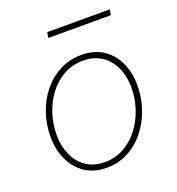

<svg xmlns="http://www.w3.org/2000/svg" viewBox="-125 -772 812 882"><g transform="rotate(-20 281.0 -331.5)"><path d="M248.5 7.8Q186 7.8 142.3 -22.2Q98.6 -52.2 75.9 -102.5Q53.2 -152.8 53.2 -214.4Q53.2 -274.4 72 -329.3Q90.8 -384.3 125.7 -427Q160.6 -469.7 208.5 -494.6Q256.3 -519.5 314 -519.5Q377.4 -519.5 420.9 -490.2Q464.4 -460.9 486.8 -411.4Q509.3 -361.8 509.3 -300.8Q509.3 -240.7 490.2 -185.3Q471.2 -129.9 436.5 -86.4Q401.9 -43 354 -17.6Q306.2 7.8 248.5 7.8ZM249.5 -19.5Q300.8 -19.5 343 -43.2Q385.3 -66.9 416 -106.9Q446.8 -147 463.4 -197.5Q480 -248 480 -301.3Q480 -355.5 460.2 -398.7Q440.4 -441.9 403.1 -467Q365.7 -492.2 312.5 -492.2Q260.7 -492.2 218.3 -468.8Q175.8 -445.3 145.5 -405.5Q115.2 -365.7 98.9 -315.7Q82.5 -265.6 82.5 -211.9Q82.5 -157.7 102.1 -114Q121.6 -70.3 158.9 -44.9Q196.3 -19.5 249.5 -19.5ZM198.7 -644.5 203.6 -671.4H509.8L504.4 -644.5Z"/></g></svg>

Font: Reddit Sans ExtraLight
Style: Italic
Weight: 250
Italic angle: -11.25°
Designer: Stephen Hutchings
Version: Version 1.013